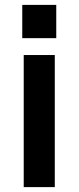

<svg xmlns="http://www.w3.org/2000/svg" viewBox="-20 -765 321 785"><path d="M204 -540V0H77V-540ZM210 -745V-609H71V-745Z"/></svg>

Font: Pathway Extreme 8pt Thin 12pt SemiBold
Style: Regular
Weight: 600
Version: Version 1.001;gftools[0.9.26]